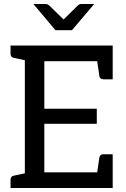

<svg xmlns="http://www.w3.org/2000/svg" viewBox="-20 -946 632 966"><path d="M33 0V-41Q33 -59 49 -62L105 -74V-643L49 -655Q33 -658 33 -676V-717H547V-547H501Q483 -547 480 -563L469 -638H203V-399H467V-323H203V-79H469L480 -154Q483 -170 501 -170H547V0ZM454 -926 342 -794H259L148 -926H207Q219 -926 227 -919L300 -848L372 -919Q379 -926 392 -926Z"/></svg>

Font: Aleo
Style: Regular
Weight: 400
Designer: Alessio Laiso
Foundry: Alessio Laiso
Version: Version 2.001; ttfautohint (v1.8.4.7-5d5b);gftools[0.9.29]